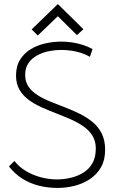

<svg xmlns="http://www.w3.org/2000/svg" viewBox="-20 -914 568 946"><path d="M391 -770 265 -894 136 -769 166 -739 265 -834 359 -741ZM423 -634 436 -672Q413 -685 387.5 -693Q362 -701 335.5 -705Q309 -709 282 -709Q242 -709 202.5 -700Q163 -691 131 -671.5Q99 -652 79 -620Q59 -588 59 -542Q59 -502 75.5 -473Q92 -444 120 -423Q148 -402 183.5 -386Q219 -370 255.5 -356Q292 -342 327.5 -326.5Q363 -311 391 -291.5Q419 -272 435.5 -245.5Q452 -219 452 -182Q452 -140 436 -111Q420 -82 392.5 -64.5Q365 -47 330.5 -38.5Q296 -30 260 -30Q223 -30 183.5 -40Q144 -50 109 -70.5Q74 -91 51 -121L24 -94Q53 -57 90.5 -33.5Q128 -10 172 1Q216 12 263 12Q306 12 347.5 1.5Q389 -9 423.5 -32Q458 -55 478 -90.5Q498 -126 498 -176Q498 -222 481.5 -255.5Q465 -289 436.5 -312.5Q408 -336 373.5 -353Q339 -370 301.5 -384.5Q264 -399 229 -413Q194 -427 165.5 -445Q137 -463 120.5 -487Q104 -511 104 -545Q104 -580 120.5 -603.5Q137 -627 164 -641.5Q191 -656 221.5 -662Q252 -668 281 -668Q306 -668 330.5 -664.5Q355 -661 379 -653.5Q403 -646 423 -634Z"/></svg>

Font: Advent Pro Light
Style: Regular
Weight: 300
Version: Version 3.000